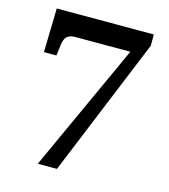

<svg xmlns="http://www.w3.org/2000/svg" viewBox="-107 -800 781 885"><g transform="rotate(15 283.0 -357.0)"><path d="M155.2 0 433.7 -609H172Q145 -609 132.1 -597.3Q119.2 -585.6 115.7 -557.6L108.9 -504.3H49.4L54.4 -714H517.6V-660.5L246.7 0Z"/></g></svg>

Font: Noto Serif Gurmukhi
Style: Regular
Weight: 400
Designer: Vaibhav Singh and the Monotype Design Team
Foundry: Monotype Imaging Inc.
Version: Version 2.003